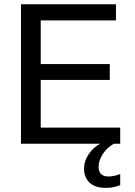

<svg xmlns="http://www.w3.org/2000/svg" viewBox="-20 -679 640 907"><path d="M79.1 0V-658.7H527.8V-582.5H172.4V-376.5H498.5V-301.3H172.4V-76.2H547.9V0ZM547.9 195.3Q517.1 208.5 480 208.5Q428.7 208.5 402.8 183.6Q377 158.7 377 117.2Q377 84 397.2 52Q417.5 20 452.6 0H517.6Q486.3 17.6 466.1 48.1Q445.8 78.6 445.8 110.8Q445.8 131.3 457.8 143.1Q469.7 154.8 491.7 154.8Q518.1 154.8 547.9 143.1Z"/></svg>

Font: Cousine
Style: Regular
Weight: 400
Monospace: yes
Designer: Steve Matteson
Foundry: Monotype Imaging Inc.
Version: Version 1.21